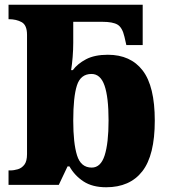

<svg xmlns="http://www.w3.org/2000/svg" viewBox="-20 -780 715 810"><path d="M428 10Q370 10 332.5 -14.5Q295 -39 273 -78H265L228 0H16V-61H22Q39 -61 55.5 -66Q72 -71 83 -85.5Q94 -100 94 -130V-633Q94 -674 71.5 -686.5Q49 -699 17 -699H16V-760H582V-590H513L505 -625Q496 -664 476 -676Q456 -688 412 -688H289V-599Q289 -571 286.5 -539.5Q284 -508 280 -484H287Q307 -511 343 -530Q379 -549 435 -549Q531 -549 582 -482.5Q633 -416 633 -271Q633 -125 580.5 -57.5Q528 10 428 10ZM367 -73Q405 -73 421.5 -124.5Q438 -176 438 -272Q438 -370 421 -419Q404 -468 366 -468Q320 -468 304.5 -419.5Q289 -371 289 -271Q289 -176 305 -124.5Q321 -73 367 -73Z"/></svg>

Font: Noto Serif Black
Style: Regular
Weight: 900
Designer: Monotype Design Team
Foundry: Monotype Imaging Inc.
Version: Version 2.014; ttfautohint (v1.8.4.7-5d5b)